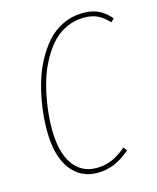

<svg xmlns="http://www.w3.org/2000/svg" viewBox="-107 -766 694 850"><g transform="rotate(-15 240.0 -340.5)"><path d="M355 -690.9Q397.5 -690.9 426.5 -676.3Q455.6 -661.6 480 -632.8L465.8 -618.2Q441.4 -644.5 415.8 -657.2Q390.1 -669.9 354 -669.9Q307.6 -669.9 267.8 -650.1Q228 -630.4 199.7 -596.4Q171.4 -562.5 149.7 -518.8Q127.9 -475.1 115 -425.3Q102.1 -375.5 95.5 -326.4Q88.9 -277.3 88.9 -230Q88.9 -123.5 128.2 -67.9Q167.5 -12.2 235.8 -12.2Q277.3 -12.2 309.6 -27.1Q341.8 -42 373 -68.8L386.2 -53.2Q316.4 9.8 235.8 9.8Q156.7 9.8 111.3 -52.2Q65.9 -114.3 65.9 -229Q65.9 -279.3 73 -331.3Q80.1 -383.3 94.5 -435.8Q108.9 -488.3 132.8 -533.7Q156.7 -579.1 187.5 -614.5Q218.3 -649.9 261.5 -670.4Q304.7 -690.9 355 -690.9Z"/></g></svg>

Font: Fira Sans Compressed Thin
Style: Italic
Weight: 100
Width: 3
Italic angle: -8°
Designer: Carrois Corporate & Edenspiekermann AG
Foundry: Carrois Corporate GbR & Edenspiekermann AG
Version: Version 4.203;PS 004.203;hotconv 1.0.88;makeotf.lib2.5.64775